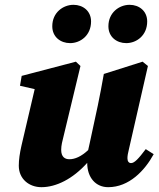

<svg xmlns="http://www.w3.org/2000/svg" viewBox="-20 -761 658 797"><path d="M429 16C516 16 581 -53 618 -121L585 -142C555 -102 538 -84 524 -84C515 -84 509 -91 509 -104C509 -114 511 -125 515 -141L594 -487L572 -505L411 -454C403 -409 395 -366 386 -323L352 -165C350 -156 348 -147 346 -138C317 -111 291 -100 268 -100C250 -100 234 -109 234 -139C234 -158 239 -176 244 -196L314 -487L295 -505L70 -446L63 -405L124 -391L69 -156C62 -125 58 -98 58 -73C58 -18 101 16 152 16C213 16 282 -18 342 -85C342 -23 378 16 429 16ZM271 -582C314 -582 358 -614 358 -672C358 -715 325 -741 285 -741C242 -741 197 -709 197 -652C197 -607 232 -582 271 -582ZM504 -582C547 -582 591 -614 591 -672C591 -715 558 -741 518 -741C475 -741 430 -709 430 -652C430 -607 465 -582 504 -582Z"/></svg>

Font: Source Serif Pro Black
Style: Italic
Weight: 900
Italic angle: -12°
Designer: Frank Grießhammer
Foundry: Adobe Systems Incorporated
Version: Version 3.001;hotconv 1.0.111;makeotfexe 2.5.65597